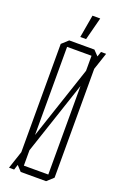

<svg xmlns="http://www.w3.org/2000/svg" viewBox="-163 -909 629 960"><g transform="rotate(20 151.5 -428.5)"><path d="M21 0V-1L52 -94V-670L86 -701H220L246 -674L255 -701H282V-700L252 -610V-31L218 0H83L57 -28L48 0ZM217 -506 87 -117V-35H217ZM87 -667V-198L217 -587V-667ZM132 -736 153 -857H194V-856L163 -736Z"/></g></svg>

Font: Foldit Thin ExtraLight
Style: Regular
Weight: 250
Version: Version 1.003